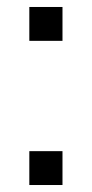

<svg xmlns="http://www.w3.org/2000/svg" viewBox="-20 -530 263 550"><path d="M64 -510V-413H159V-510ZM64 -97V0H159V-97Z"/></svg>

Font: Saira UNSAM
Style: Regular
Weight: 400
Designer: Hector Gatti with collaboration of the Omnibus-Type team
Foundry: Omnibus-Type
Version: Version 0.072;PS 000.072;hotconv 1.0.88;makeotf.lib2.5.64775